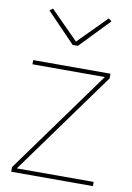

<svg xmlns="http://www.w3.org/2000/svg" viewBox="-85 -801 587 854"><g transform="rotate(10 208.5 -373.5)"><path d="M27 0V-21L364 -487H37V-506H386V-485L49 -19H396V0ZM198 -603 70 -736 84 -747 210 -620 336 -747 350 -736 222 -603Z"/></g></svg>

Font: IBM Plex Sans Arabic Thin
Style: Regular
Weight: 100
Designer: Mike Abbink, Paul van der Laan, Pieter van Rosmalen, Wael Morcos, Khajak Apelian
Foundry: Bold Monday
Version: Version 1.101